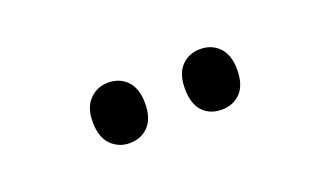

<svg xmlns="http://www.w3.org/2000/svg" viewBox="-29 -837 570 331"><g transform="rotate(-20 256.0 -671.5)"><path d="M123 -672Q123 -699 137 -713Q151 -727 171 -727Q192 -727 205.5 -713Q219 -699 219 -672Q219 -644 205.5 -630Q192 -616 171 -616Q151 -616 137 -630Q123 -644 123 -672ZM292 -672Q292 -699 305.5 -713Q319 -727 340 -727Q361 -727 374.5 -713Q388 -699 388 -672Q388 -644 374.5 -630Q361 -616 340 -616Q318 -616 305 -630Q292 -644 292 -672Z"/></g></svg>

Font: Noto Sans Georgian ExtraCondensed Medium
Style: Regular
Weight: 500
Width: 2
Designer: Monotype Design Team, Akaki Razmadze
Foundry: Google LLC
Version: Version 2.005; ttfautohint (v1.8.4.7-5d5b)